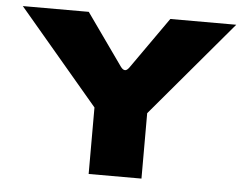

<svg xmlns="http://www.w3.org/2000/svg" viewBox="-46 -643 892 699"><g transform="rotate(5 400.0 -294.0)"><path d="M10 -588H251L385 -399Q393 -388 401 -388Q408 -388 416 -399L549 -588H790L495 -239V0H302V-243Z"/></g></svg>

Font: Dashboard
Style: Regular
Weight: 400
Designer: jaiki
Version: Version 1.000